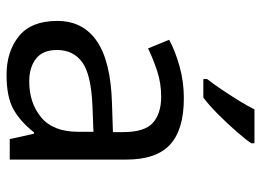

<svg xmlns="http://www.w3.org/2000/svg" viewBox="-128 -678 816 601"><g transform="rotate(90 280.5 -378.0)"><path d="M288 -545Q386 -545 433 -502Q480 -459 480 -365V0H416L399 -76H395Q360 -32 321.5 -11Q283 10 215 10Q142 10 94 -28.5Q46 -67 46 -149Q46 -229 109 -272.5Q172 -316 303 -320L394 -323V-355Q394 -422 365 -448Q336 -474 283 -474Q241 -474 203 -461.5Q165 -449 132 -433L105 -499Q140 -518 188 -531.5Q236 -545 288 -545ZM314 -259Q214 -255 175.5 -227Q137 -199 137 -148Q137 -103 164.5 -82Q192 -61 235 -61Q303 -61 348 -98.5Q393 -136 393 -214V-262ZM429 -756Q417 -738 392 -709.5Q367 -681 338.5 -652.5Q310 -624 286 -606H228V-618Q243 -637 260.5 -663Q278 -689 295 -716.5Q312 -744 323 -766H429Z"/></g></svg>

Font: Noto Sans Chorasmian
Style: Regular
Weight: 400
Designer: Federico Parra Barrios
Foundry: Google LLC
Version: Version 1.004; ttfautohint (v1.8.4.7-5d5b)